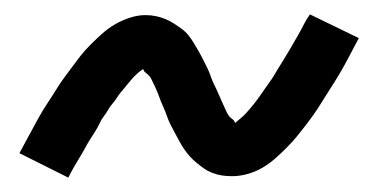

<svg xmlns="http://www.w3.org/2000/svg" viewBox="-20 -430 540 267"><path d="M75 -183 7 -217Q14 -230 20.5 -242Q27 -254 33 -265Q39 -276 46 -286.5Q53 -297 58.5 -306Q64 -315 70 -323Q76 -331 81.5 -338.5Q87 -346 92.5 -353Q98 -360 106.5 -368.5Q115 -377 123 -384Q131 -391 140.5 -396.5Q150 -402 161 -405.5Q172 -409 182 -409Q190 -409 197 -407.5Q204 -406 210 -403.5Q216 -401 221.5 -397.5Q227 -394 232.5 -390Q238 -386 242 -381Q246 -376 249 -371Q252 -366 255.5 -360Q259 -354 262 -348Q265 -342 268 -336Q271 -330 273 -324Q275 -318 278 -312Q281 -306 284 -299Q287 -292 290 -285.5Q293 -279 295.5 -273.5Q298 -268 303 -264.5Q308 -261 307 -254Q306 -254 304.5 -254.5Q303 -255 302 -255H301L307 -259Q312 -263 317 -267.5Q322 -272 326.5 -277.5Q331 -283 333.5 -286Q336 -289 338.5 -292.5Q341 -296 343.5 -299.5Q346 -303 349 -307.5Q352 -312 355 -316Q358 -320 361 -325Q364 -330 367 -335Q370 -340 373.5 -345.5Q377 -351 380.5 -357Q384 -363 387.5 -369Q391 -375 395 -382Q399 -389 402.5 -396Q406 -403 411 -410L479 -377Q472 -364 465.5 -351.5Q459 -339 452.5 -328Q446 -317 439.5 -307Q433 -297 427.5 -288Q422 -279 416 -270.5Q410 -262 404.5 -255Q399 -248 393 -240.5Q387 -233 378.5 -224.5Q370 -216 362 -209Q354 -202 344.5 -196.5Q335 -191 324 -188Q313 -185 303 -185Q295 -185 288.5 -186Q282 -187 275.5 -189.5Q269 -192 264 -195.5Q259 -199 253.5 -203.5Q248 -208 244 -212.5Q240 -217 236.5 -222Q233 -227 229.5 -233.5Q226 -240 223 -245.5Q220 -251 217 -257Q214 -263 212 -269Q210 -275 207 -281.5Q204 -288 201.5 -295Q199 -302 196 -308.5Q193 -315 190.5 -320Q188 -325 183 -328.5Q178 -332 179 -339H185Q185 -338 179 -334Q173 -330 168.5 -325.5Q164 -321 159.5 -315.5Q155 -310 152.5 -307Q150 -304 147.5 -301Q145 -298 142.5 -294Q140 -290 136.5 -286Q133 -282 130.5 -277.5Q128 -273 124.5 -268.5Q121 -264 118.5 -258.5Q116 -253 112.5 -247.5Q109 -242 105.5 -236.5Q102 -231 98.5 -224.5Q95 -218 91 -211.5Q87 -205 83 -198Q79 -191 75 -183Z"/></svg>

Font: Iosevka Custom
Style: Italic
Weight: 400
Italic angle: -9°
Monospace: yes
Designer: Belleve Invis
Foundry: Belleve Invis
Version: Version 30.3.3; ttfautohint (v1.8.3)